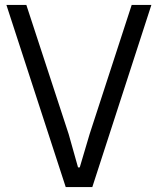

<svg xmlns="http://www.w3.org/2000/svg" viewBox="-20 -760 641 780"><path d="M6 -740H87L259 -215L297 -80H304L344 -215L515 -740H595L355 0H247Z"/></svg>

Font: Encode Sans Condensed
Style: Regular
Weight: 400
Designer: Pablo Impallari, Andres Torresi
Foundry: Pablo Impallari, Andres Torresi
Version: Version 1.000; ttfautohint (v1.00) -l 8 -r 50 -G 200 -x 14 -